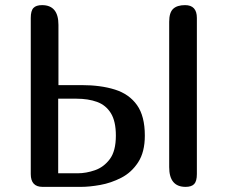

<svg xmlns="http://www.w3.org/2000/svg" viewBox="-20 -729 929 749"><path d="M208 -397H298Q373 -397 428.5 -379.5Q484 -362 514.5 -319Q545 -276 545 -200Q545 -136 519 -96Q493 -56 453 -35.5Q413 -15 371 -7.5Q329 0 296 0H146Q100 0 100 -50V-659Q100 -687 110.5 -698Q121 -709 144 -709Q208 -709 208 -632ZM702 -709Q748 -709 748 -659V-50Q748 -22 737.5 -11Q727 0 704 0Q640 0 640 -77V-644Q640 -680 655.5 -694.5Q671 -709 702 -709ZM207 -344V-53H283Q316 -53 350.5 -65Q385 -77 408.5 -108.5Q432 -140 432 -200Q432 -256 412.5 -287.5Q393 -319 358.5 -331.5Q324 -344 278 -344Z"/></svg>

Font: Marmelad
Style: Regular
Weight: 400
Designer: Manvel Shmavonyan
Foundry: Cyreal
Version: Version 1.110; ttfautohint (v1.8.4.7-5d5b)